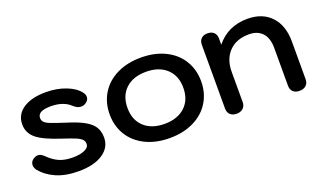

<svg xmlns="http://www.w3.org/2000/svg" viewBox="-59 -817 1911 1144"><g transform="rotate(-20 896.5 -245.0)"><path d="M52 -85Q40 -102 40 -117Q40 -141 63 -155Q77 -163 89 -163Q108 -163 127 -144Q161 -110 196.5 -94.5Q232 -79 282 -79Q328 -79 357 -92Q386 -105 386 -127Q386 -144 375.5 -155.5Q365 -167 339 -178Q313 -189 258 -207Q152 -241 108.5 -276.5Q65 -312 65 -367Q65 -429 118 -464.5Q171 -500 262 -500Q331 -500 388 -478Q445 -456 472 -420Q483 -406 483 -390Q483 -370 462 -356Q449 -347 432 -347Q409 -347 386 -368Q341 -411 261 -411Q178 -411 178 -367Q178 -350 189 -339Q200 -328 227.5 -317.5Q255 -307 317 -287Q385 -266 424 -244Q463 -222 480 -194.5Q497 -167 497 -127Q497 -65 441 -27.5Q385 10 287 10Q205 10 146.5 -15.5Q88 -41 52 -85Z M575 -245Q575 -319 610.5 -377Q646 -435 712 -467.5Q778 -500 865 -500Q952 -500 1018 -467.5Q1084 -435 1119.5 -377Q1155 -319 1155 -245Q1155 -171 1119.5 -113Q1084 -55 1018 -22.5Q952 10 865 10Q778 10 712 -22.5Q646 -55 610.5 -113Q575 -171 575 -245ZM1042 -245Q1042 -322 994 -366Q946 -410 865 -410Q783 -410 735.5 -366Q688 -322 688 -245Q688 -168 735.5 -124Q783 -80 865 -80Q946 -80 994 -124Q1042 -168 1042 -245Z M1233 -43V-447Q1233 -472 1247.5 -486Q1262 -500 1287 -500Q1313 -500 1327.5 -486Q1342 -472 1342 -447V-408Q1416 -500 1540 -500Q1635 -500 1689.5 -442Q1744 -384 1744 -282V-43Q1744 -18 1728.5 -4Q1713 10 1687 10Q1661 10 1646.5 -4Q1632 -18 1632 -43V-282Q1632 -344 1602 -377Q1572 -410 1517 -410Q1437 -410 1391 -362.5Q1345 -315 1345 -234V-43Q1345 -19 1329.5 -4.5Q1314 10 1289 10Q1263 10 1248 -4Q1233 -18 1233 -43Z"/></g></svg>

Font: Kodchasan SemiBold
Style: Regular
Weight: 600
Version: Version 1.000; ttfautohint (v1.6)